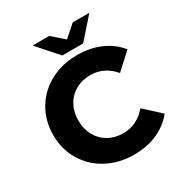

<svg xmlns="http://www.w3.org/2000/svg" viewBox="-208 -1053 1143 1213"><g transform="rotate(-30 363.5 -446.0)"><path d="M36.6 -350Q36.6 -454.2 86.2 -537.1Q135.8 -619.9 223 -666.4Q310.2 -712.9 419 -712.9Q513 -712.9 588.3 -680Q663.7 -647.1 713.9 -584.9L598.2 -479Q527.9 -561.4 427.9 -561.4Q367.3 -561.4 320.1 -534.8Q272.9 -508.2 246.4 -460.3Q219.9 -412.3 219.9 -350Q219.9 -287.7 246.4 -239.7Q272.9 -191.8 320.1 -165.2Q367.3 -138.6 427.9 -138.6Q527.9 -138.6 598.2 -221.4L713.9 -115.6Q663.7 -52.9 588.3 -20Q513 12.9 418.6 12.9Q310.2 12.9 223 -33.6Q135.8 -80.1 86.2 -162.9Q36.6 -245.8 36.6 -350ZM206.6 -905.4H327.4L466.8 -783.4H360.6L499.9 -905.4H620.8L489.7 -757H337.7Z"/></g></svg>

Font: iiserrat Thin
Style: Regular
Weight: 100
Designer: Akira Ohta
Foundry: Akira Ohta
Version: Version 1.200;Glyphs 3.3.1 (3343)